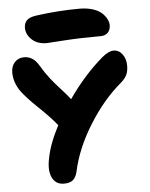

<svg xmlns="http://www.w3.org/2000/svg" viewBox="-58 -912 745 954"><g transform="rotate(-5 314.5 -435.5)"><path d="M198.2 -709Q151.4 -709 123.8 -734.9Q96.2 -760.7 96.2 -793.9Q96.2 -815.9 109.4 -830.6Q122.6 -845.2 159.2 -850.1Q269.5 -865.2 375 -865.2Q412.1 -865.2 441.2 -855.7Q470.2 -846.2 485.8 -831.3Q501.5 -816.4 509.3 -800.8Q517.1 -785.2 517.1 -771Q517.1 -747.6 503.9 -733.9Q490.7 -720.2 467.8 -720.2Q366.2 -720.2 283.4 -714.6Q200.7 -709 198.2 -709ZM222.2 -5.9Q181.6 -5.9 164.1 -41.7Q146.5 -77.6 159.2 -137.2Q171.9 -207.5 219.2 -297.9Q184.1 -341.3 128.2 -394.3Q72.3 -447.3 44.9 -484.9Q14.2 -529.8 14.2 -578.1Q14.2 -609.9 32.5 -629.4Q50.8 -648.9 79.1 -648.9Q125 -648.9 152.8 -600.1Q175.8 -561.5 199 -532.2Q222.2 -502.9 249.3 -473.6Q276.4 -444.3 293.9 -420.9Q372.6 -534.2 466.8 -615.2Q500.5 -643.1 524.9 -643.1Q551.3 -643.1 568.6 -619.9Q585.9 -596.7 585.9 -563Q585.9 -537.1 577.9 -518.6Q569.8 -500 546.9 -480Q458.5 -406.2 386 -290Q313.5 -173.8 289.1 -59.1Q282.7 -32.2 267.6 -19Q252.4 -5.9 222.2 -5.9Z"/></g></svg>

Font: Shantell Sans Irregular Bouncy
Style: Bold
Weight: 700
Designer: Stephen Nixon, Anya Danilova, Shantell Martin
Foundry: Arrow Type
Version: Version 1.006;[9816181b4]